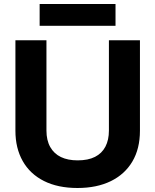

<svg xmlns="http://www.w3.org/2000/svg" viewBox="-20 -930 776 959"><path d="M367 9Q269 9 199.5 -26Q130 -61 93.5 -125.5Q57 -190 57 -277V-729H212V-278Q212 -229 231 -195.5Q250 -162 284.5 -145.5Q319 -129 368 -129Q420 -129 454.5 -146.5Q489 -164 506.5 -197.5Q524 -231 524 -278V-729H679V-277Q679 -187 641 -123Q603 -59 533 -25Q463 9 367 9ZM178 -801V-910H557V-801Z"/></svg>

Font: Mona Sans ExtraLight
Style: Bold
Weight: 700
Version: Version 2.000